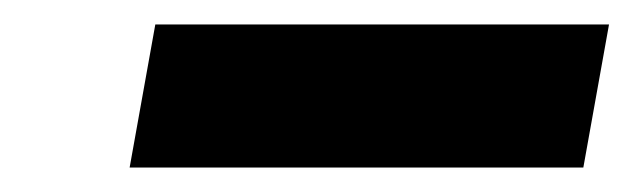

<svg xmlns="http://www.w3.org/2000/svg" viewBox="-20 -716 518 157"><path d="M478 -696H107L86 -579H457Z"/></svg>

Font: Geom Black
Style: Bold Italic
Weight: 900
Italic angle: -10°
Version: Version 1.102